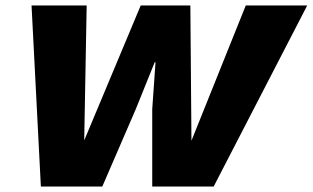

<svg xmlns="http://www.w3.org/2000/svg" viewBox="-20 -680 1140 700"><path d="M129 0 95 -660H296L287 -168L493 -660H674L678 -167L876 -660H1100L759 0H535V-282L547 -453H544L475 -282L353 0Z"/></svg>

Font: Elaine Sans ExtraBold
Style: Italic
Weight: 800
Italic angle: -13°
Designer: Wei Huang
Foundry: Wei Huang
Version: Version 2.001;December 24, 2019;FontCreator 12.0.0.2547 64-b